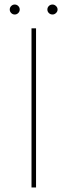

<svg xmlns="http://www.w3.org/2000/svg" viewBox="-20 -827 298 847"><path d="M119 -702H139V0H119ZM23 -785Q23 -794 29.5 -800.5Q36 -807 45 -807Q54 -807 60.5 -800.5Q67 -794 67 -785Q67 -776 60.5 -769.5Q54 -763 45 -763Q36 -763 29.5 -769.5Q23 -776 23 -785ZM189 -785Q189 -794 195.5 -800.5Q202 -807 212 -807Q220 -807 227 -800.5Q234 -794 234 -785Q234 -776 227 -769.5Q220 -763 212 -763Q202 -763 195.5 -769.5Q189 -776 189 -785Z"/></svg>

Font: Josefin Sans Thin Thin
Style: Regular
Weight: 250
Version: Version 2.001